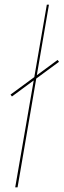

<svg xmlns="http://www.w3.org/2000/svg" viewBox="-20 -800 272 820"><path d="M25 -396 226 -544 232 -536 31 -388ZM189 -780 55 0H45L180 -780Z"/></svg>

Font: Jost Thin
Style: Italic
Weight: 200
Italic angle: -5°
Version: Version 3.710